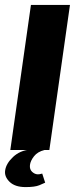

<svg xmlns="http://www.w3.org/2000/svg" viewBox="-52 -611 305 782"><path d="M-10 0 74 -591H233L149 0ZM52 151Q9 151 -13 129.5Q-35 108 -31 83Q-27 55 1 28.5Q29 2 71 -2L129 0Q101 7 86.5 25.5Q72 44 70 61Q68 79 79 89Q90 99 102 99Q109 99 113.5 97.5Q118 96 120 96L132 133Q126 136 108 143.5Q90 151 52 151Z"/></svg>

Font: Alumni Sans Black
Style: Italic
Weight: 900
Italic angle: -8°
Version: Version 1.016